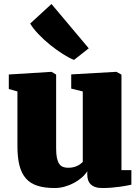

<svg xmlns="http://www.w3.org/2000/svg" viewBox="-20 -926 689 957"><path d="M66.9 -470.2 23.9 -482.4V-554.7L235.8 -567.9H237.3L259.8 -554.2V-187.5Q259.8 -159.2 263.4 -140.4Q267.1 -121.6 274.4 -110.4Q281.7 -99.1 293 -94.5Q304.2 -89.8 319.8 -89.8Q335.4 -89.8 347.4 -93Q359.4 -96.2 368.2 -100.8Q377 -105.5 382.8 -110.4Q388.7 -115.2 392.6 -118.7V-470.2L335 -484.4V-555.2L557.1 -567.9H560.1L585.4 -554.2V-78.1H634.8V-5.4Q625 -3.4 610.4 -0.5Q595.7 2.4 577.1 4.9Q558.6 7.3 536.6 9.3Q514.6 11.2 490.2 11.2Q469.7 11.2 455.3 6.3Q440.9 1.5 431.9 -7.6Q422.9 -16.6 418.9 -29.1Q415 -41.5 415 -56.6V-72.8Q405.3 -56.6 388.2 -41.5Q371.1 -26.4 349.4 -14.6Q327.6 -2.9 302.7 4.2Q277.8 11.2 252.9 11.2Q202.6 11.2 167.2 0Q131.8 -11.2 109.6 -36.1Q87.4 -61 77.1 -100.8Q66.9 -140.6 66.9 -197.8ZM348.1 -627.9Q324.7 -636.7 293.2 -656.7Q261.7 -676.8 230.2 -702.1Q198.7 -727.5 171.9 -755.6Q145 -783.7 130.4 -808.6L236.3 -905.8H236.8L422.4 -685.1L349.6 -627.9H348.1Z"/></svg>

Font: Merriweather UltraBold
Style: Regular
Weight: 900
Designer: Eben Sorkin ( sorkintype@gmail.com )
Foundry: Eben Sorkin
Version: Version 1.570; ttfautohint (v1.3) -l 8 -r 32 -G 0 -x 0 -H 60